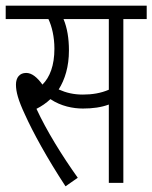

<svg xmlns="http://www.w3.org/2000/svg" viewBox="-20 -642 535 674"><path d="M210 12 253 -18C198 -95 143 -184 108 -260C126 -269 142 -280 157 -294C194 -269 237 -261 271 -261C305 -261 335 -265 362 -275V0H413V-575H495V-622H0V-575H150C162 -550 171 -513 171 -471C171 -412 155 -371 129 -345C111 -370 92 -386 72 -386C49 -386 36 -370 36 -345C36 -320 44 -290 68 -239C95 -179 145 -87 210 12ZM271 -310C239 -310 213 -316 186 -328C208 -363 222 -408 222 -465C222 -507 216 -544 203 -575H362V-327C334 -315 304 -310 271 -310Z"/></svg>

Font: Noto Sans Devanagari ExtraCondensed Light
Style: Regular
Weight: 300
Width: 2
Designer: Jelle Bosma - Monotype Design Team
Foundry: Monotype Imaging Inc.
Version: Version 2.004